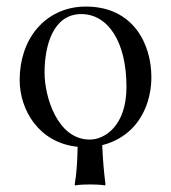

<svg xmlns="http://www.w3.org/2000/svg" viewBox="-20 -439 522 586"><path d="M40 -195C40 -104 98 -3 217 9C216 54 214 89 208 124L209 127C209 127 220 124 255 124C289 124 300 127 300 127L302 124C297 85 294 50 292 4C328 -5 357 -22 380 -44C423 -86 442 -146 442 -204C442 -303 388 -419 242 -419C179 -419 128 -393 93 -352C58 -311 40 -255 40 -195ZM228 -396C310 -396 366 -311 366 -174C366 -54 299 -13 254 -13C155 -13 116 -144 116 -217C116 -300 142 -396 228 -396Z"/></svg>

Font: Libertinus Serif Display
Style: Regular
Weight: 400
Designer: Philipp H. Poll, Khaled Hosny
Foundry: Caleb Maclennan
Version: Version 7.050;RELEASE